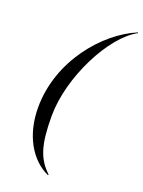

<svg xmlns="http://www.w3.org/2000/svg" viewBox="-177 -879 839 1129"><g transform="rotate(20 242.5 -315.0)"><path d="M275 165.5C201 95.5 174 17 174 -165C174 -407 331 -716 485 -796L483 -800C290 -720 82 -478 82 -185C82 -12 160 120 273 170Z"/></g></svg>

Font: Bodoni* 36pt
Style: Italic
Weight: 400
Italic angle: -13°
Version: Version 2.3